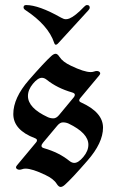

<svg xmlns="http://www.w3.org/2000/svg" viewBox="-20 -738 465 768"><path d="M33.2 0ZM74.2 -559.1ZM338.9 -707.5Q338.9 -702.6 333.5 -696.8L211.9 -564Q207.5 -559.1 203.4 -559.1Q199.2 -559.1 196.8 -566.4Q173.3 -637.2 81.5 -697.8Q74.2 -702.6 74.2 -708.5Q74.2 -717.8 84.5 -717.8Q135.3 -717.8 224.1 -667.5Q235.4 -661.1 242.9 -661.1Q250.5 -661.1 257.8 -664.1Q281.2 -673.8 316.4 -710.9Q322.8 -717.8 328.1 -717.8Q338.9 -717.8 338.9 -707.5ZM185.5 -514.2Q195.3 -522.9 202.6 -522.9Q210 -522.9 217.8 -510.7Q230.5 -490.7 263.7 -475.1Q316.4 -449.7 342.8 -449.7Q350.6 -449.7 356.4 -451.9Q362.3 -454.1 367.7 -454.1Q373 -454.1 377 -451.2Q380.9 -448.2 380.9 -444.8Q380.9 -441.4 377 -436.5L300.8 -345.2Q296.9 -340.8 296.9 -336.2Q296.9 -331.5 304.7 -328.1Q392.1 -288.6 392.1 -227.5Q392.1 -166.5 329.6 -95.2Q267.1 -23.4 239.7 1Q230 9.8 222.4 9.8Q214.8 9.8 207 -2.4Q194.8 -22.5 161.6 -38.1Q108.9 -63.5 82 -63.5Q74.7 -63.5 68.8 -61.3Q63 -59.1 57.4 -59.1Q51.8 -59.1 47.9 -62Q43.9 -64.9 43.9 -68.4Q43.9 -71.8 47.9 -76.7L124 -168Q127.9 -171.9 127.9 -176.8Q127.9 -182.1 120.1 -185.1Q33.2 -217.8 33.2 -282Q33.2 -346.2 95.7 -418Q158.2 -489.7 185.5 -514.2ZM91.8 -354Q91.8 -306.2 170.9 -269.5Q181.6 -264.6 193.4 -264.6Q205.1 -264.6 215.8 -277.3L272.5 -345.7Q279.3 -353 279.3 -359.1Q279.3 -365.2 268.6 -368.2Q209 -385.3 167 -418.9Q157.2 -426.8 147.5 -426.8Q131.3 -426.8 111.6 -402.8Q91.8 -378.9 91.8 -354ZM156.7 -145Q216.3 -127.9 257.8 -94.2Q267.6 -86.4 277.3 -86.4Q293.5 -86.4 313.5 -110.4Q333.5 -134.3 333.5 -159.2Q333.5 -205.6 254.4 -243.7Q243.7 -248.5 231.9 -248.5Q220.2 -248.5 209.5 -235.8L152.3 -167.5Q146 -160.2 146 -154.1Q146 -147.9 156.7 -145Z"/></svg>

Font: UnifrakturMaguntia21
Style: Book
Weight: 400
Designer: j. 'mach' wust, Gerrit Ansmann, Georg Duffner, based on a font by Peter Wiegel, original typeface by Carl Albert Fahrenw
Version: Version 2017-03-19